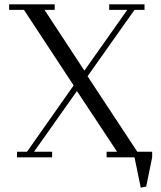

<svg xmlns="http://www.w3.org/2000/svg" viewBox="-20 -722 737 881"><path d="M22 -676.8V-702.1H231V-676.8H184.1L367.2 -397.9L564 -676.8H481V-702.1H643.1V-676.8H597.2L381.8 -372.1L609.9 -25.9H678.2V0L650.9 133.8L626 139.2L597.2 0H469.2V-25.9H517.1L333 -304.2L136.2 -25.9H219.2V0H58.1V-25.9H104L317.9 -330.1L89.8 -676.8Z"/></svg>

Font: Dehuti Alt
Style: Book
Weight: 400
Version: Version 1.2